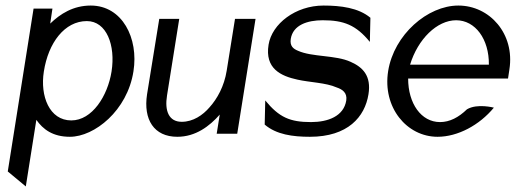

<svg xmlns="http://www.w3.org/2000/svg" viewBox="-20 -482 1859 692"><path d="M8 136 73 190 111 -50C135 -16 170 11 232 11C320 11 439 -83 461 -225C480 -344 421 -462 307 -462C244 -462 197 -432 161 -397L169 -451H101ZM138 -224C154 -328 213 -406 293 -406C364 -406 397 -319 382 -224C368 -136 312 -48 237 -48C158 -48 124 -136 138 -224Z M510 -142C496 -51 535 11 619 11C685 11 735 -27 772 -69L761 0H835L901 -414H827L797 -227C788 -171 763 -126 735 -95C711 -67 676 -43 635 -43C588 -43 573 -83 582 -138L626 -414H554Z M948 -321C934 -235 992 -208 1052 -195C1096 -185 1155 -184 1193 -167C1214 -160 1232 -148 1228 -120C1219 -63 1162 -42 1101 -42C1025 -42 986 -59 936 -120L934 -33C976 3 1035 11 1097 11C1234 11 1295 -61 1308 -142C1319 -209 1287 -240 1244 -259C1190 -284 1105 -276 1054 -299C1037 -306 1024 -316 1028 -342C1036 -392 1088 -409 1143 -409C1219 -409 1263 -392 1313 -331L1315 -418C1272 -454 1208 -462 1146 -462C1045 -462 960 -396 948 -321Z M1379 -226C1358 -95 1446 11 1557 11C1630 11 1708 -31 1760 -94C1760 -94 1700 -110 1663 -88C1633 -59 1601 -42 1566 -42C1498 -42 1451 -109 1451 -199H1811L1816 -232C1836 -360 1745 -462 1632 -462C1521 -462 1400 -357 1379 -226ZM1458 -249C1486 -341 1555 -409 1624 -409C1693 -409 1743 -341 1742 -249Z"/></svg>

Font: Charger Sport
Style: DfNrwObl
Weight: 400
Designer: Jasper
Foundry: Cannot Into Space Fonts
Version: Version 1.1